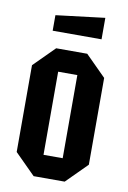

<svg xmlns="http://www.w3.org/2000/svg" viewBox="-83 -777 551 828"><g transform="rotate(10 192.0 -363.0)"><path d="M34 -90V-470L124 -560H260L350 -470V-90L260 0H124ZM150 -98H234V-462H150ZM96 -632V-700L310 -726V-632Z"/></g></svg>

Font: Tektur Condensed Medium
Style: Regular
Weight: 500
Width: 3
Designer: Adam Jagosz
Foundry: Adam Jagosz
Version: Version 1.005;gftools[0.9.30]